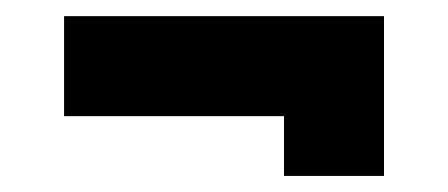

<svg xmlns="http://www.w3.org/2000/svg" viewBox="-20 -340 560 240"><path d="M460 -120.1H335V-194.8H60.1V-319.8H460Z"/></svg>

Font: Laconic
Style: Bold
Weight: 700
Designer: Robby Woodard
Version: Version 1.000